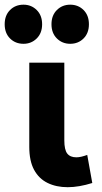

<svg xmlns="http://www.w3.org/2000/svg" viewBox="-56 -766 425 800"><path d="M226 14Q178.5 14 142.2 -3.8Q106 -21.5 86 -58.5Q66 -95.5 66 -154V-505H212V-181Q212 -142 224.2 -126.2Q236.5 -110.5 262 -110.5Q272 -110.5 283.5 -113.2Q295 -116 307.5 -120.5L328.5 -3.5Q301.5 5 275.5 9.5Q249.5 14 226 14ZM42 -583.5Q8 -583.5 -14.2 -605.8Q-36.5 -628 -36.5 -665Q-36.5 -702 -14.2 -724.2Q8 -746.5 42 -746.5Q74.5 -746.5 97 -724.2Q119.5 -702 119.5 -665Q119.5 -628 97 -605.8Q74.5 -583.5 42 -583.5ZM236.5 -583.5Q203.5 -583.5 181 -605.8Q158.5 -628 158.5 -665Q158.5 -702 181 -724.2Q203.5 -746.5 236.5 -746.5Q270 -746.5 292.2 -724.2Q314.5 -702 314.5 -665Q314.5 -628 292.2 -605.8Q270 -583.5 236.5 -583.5Z"/></svg>

Font: Geologica Thin Roman SemiBold
Style: Regular
Weight: 600
Version: Version 1.010;gftools[0.9.28]